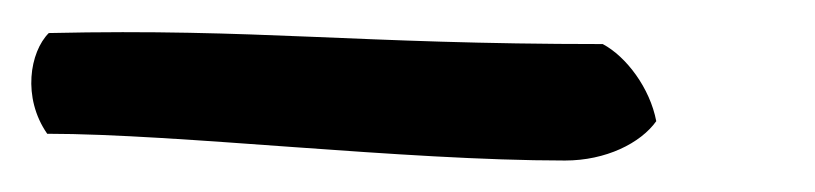

<svg xmlns="http://www.w3.org/2000/svg" viewBox="-34 -326 518 122"><path d="M-4 -241C79 -241 222 -224 325 -224C351 -224 373 -235 383 -249C379 -270 364 -290 349 -298C192 -298 130 -308 -3 -305C-15 -293 -20 -264 -4 -241Z"/></svg>

Font: Snowfall
Style: OpObl
Weight: 400
Designer: Jasper
Foundry: Cannot Into Space Fonts
Version: Version 0.9